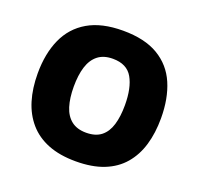

<svg xmlns="http://www.w3.org/2000/svg" viewBox="-127 -865 1052 1015"><g transform="rotate(20 398.5 -357.5)"><path d="M745 -358Q745 -275 725 -207.5Q705 -140 663 -91Q621 -42 555.5 -16Q490 10 398 10Q308 10 242.5 -16Q177 -42 134.5 -91Q92 -140 71.5 -207.5Q51 -275 51 -359Q51 -470 88 -552.5Q125 -635 202 -680Q279 -725 399 -725Q521 -725 597.5 -679.5Q674 -634 709.5 -551.5Q745 -469 745 -358ZM254 -358Q254 -294 268.5 -247.5Q283 -201 315 -176Q347 -151 398 -151Q451 -151 482.5 -176Q514 -201 528 -247.5Q542 -294 542 -358Q542 -455 510 -511Q478 -567 399 -567Q347 -567 315 -541.5Q283 -516 268.5 -469.5Q254 -423 254 -358Z"/></g></svg>

Font: Noto Sans Thai Black
Style: Regular
Weight: 900
Version: Version 2.001